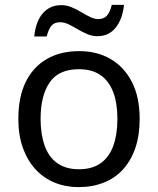

<svg xmlns="http://www.w3.org/2000/svg" viewBox="-20 -755 645 785"><path d="M551 -269Q551 -202 533.5 -150.5Q516 -99 483.5 -63Q451 -27 404.5 -8.5Q358 10 301 10Q248 10 203 -8.5Q158 -27 125 -63Q92 -99 73.5 -150.5Q55 -202 55 -269Q55 -358 85 -419.5Q115 -481 171 -513.5Q227 -546 304 -546Q377 -546 432.5 -513.5Q488 -481 519.5 -419.5Q551 -358 551 -269ZM146 -269Q146 -206 162.5 -159.5Q179 -113 214 -88Q249 -63 303 -63Q357 -63 392 -88Q427 -113 443.5 -159.5Q460 -206 460 -269Q460 -333 443 -378Q426 -423 391.5 -447.5Q357 -472 302 -472Q220 -472 183 -418Q146 -364 146 -269ZM120 -606Q123 -636 131.5 -659.5Q140 -683 154 -699.5Q168 -716 187 -725Q206 -734 230 -734Q252 -734 272.5 -725.5Q293 -717 312 -705.5Q331 -694 348.5 -685.5Q366 -677 382 -677Q405 -677 417.5 -691.5Q430 -706 437 -735H487Q481 -677 453 -642Q425 -607 378 -607Q357 -607 337 -615.5Q317 -624 297.5 -635.5Q278 -647 260.5 -655.5Q243 -664 226 -664Q202 -664 190 -649.5Q178 -635 171 -606Z"/></svg>

Font: Noto Sans Malayalam
Style: Regular
Weight: 400
Designer: Jelle Bosma - Monotype Design Team
Foundry: Monotype Imaging Inc.
Version: Version 2.103